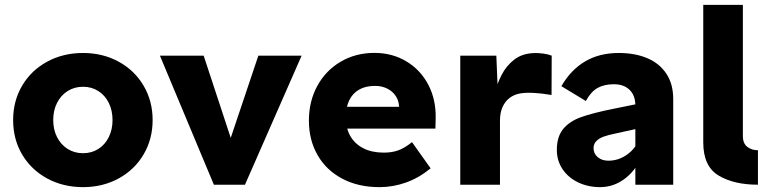

<svg xmlns="http://www.w3.org/2000/svg" viewBox="-20 -760 3174 790"><path d="M34 -266Q34 -344.6 71.1 -407.5Q108.2 -470.4 174 -506.2Q239.8 -542 321.5 -542Q402.8 -542 468.3 -506.2Q533.8 -470.4 570.9 -407.3Q608 -344.2 608 -266Q608 -187.8 570.9 -124.7Q533.8 -61.6 468.3 -25.8Q402.8 10 321.8 10Q239.7 10 173.9 -25.8Q108.2 -61.6 71.1 -124.3Q34 -187.1 34 -266ZM443 -266Q443 -305.6 427.6 -336.7Q412.2 -367.8 384.5 -385.4Q356.8 -403 321.8 -403Q286.2 -403 258.3 -385.4Q230.4 -367.8 214.7 -336.7Q199 -305.6 199 -266Q199 -226.9 214.7 -195.8Q230.4 -164.8 258.4 -147.2Q286.4 -129.6 321.7 -129.6Q356.8 -129.6 384.5 -147.1Q412.1 -164.5 427.6 -195.8Q443 -227 443 -266Z M638 -531H818L948.6 -134.4L908.6 -130.8L1043 -531H1221L988 0H860Z M1251 -263.6Q1251 -343.4 1285.8 -406.9Q1320.6 -470.4 1382.2 -506.4Q1443.8 -542.4 1520.8 -542.4Q1593.8 -542.4 1652.1 -507.4Q1710.4 -472.4 1742.3 -411.4Q1774.2 -350.4 1772.6 -273.6L1771.6 -230.8H1348.6L1325.6 -320.6H1639.4L1622 -301.8V-322.2Q1620.8 -346.4 1607.8 -365.7Q1594.8 -385 1572.7 -395.8Q1550.6 -406.6 1523.2 -406.6Q1484.2 -406.6 1457.4 -391.2Q1430.6 -375.8 1416.7 -346.8Q1402.8 -317.8 1402.8 -276Q1402.8 -232.8 1421.3 -200.4Q1439.8 -168 1474.9 -150Q1510 -132 1559 -132Q1593 -132 1619.3 -141.6Q1645.6 -151.2 1675.2 -175.2L1751.8 -67.4Q1704.6 -28.4 1651 -9.2Q1597.4 10 1541.2 10Q1454 10 1388.1 -24.9Q1322.2 -59.8 1286.6 -122Q1251 -184.2 1251 -263.6Z M1873.8 -531H2022.2L2029.4 -358.2L2008.4 -358.2Q2008.8 -361.2 2010 -363.2Q2024.8 -414.2 2043.8 -451.5Q2062.8 -488.8 2095.2 -514.2Q2127.6 -539.6 2175.8 -541.6Q2194.8 -542.4 2215.3 -539.6Q2235.8 -536.8 2250 -531L2249.4 -369.2Q2165.4 -383.4 2119.6 -375.4Q2094.8 -371 2076.2 -356.6Q2057.6 -342.2 2047.4 -318.7Q2037.2 -295.2 2037.2 -264.8V0H1873.8Z M2505.8 -413.4Q2466.2 -413.4 2438.8 -398.1Q2411.4 -382.8 2390.6 -344.4L2289.8 -405.4Q2329 -473 2387.8 -507.5Q2446.6 -542 2525.4 -542Q2593.2 -542 2643.6 -520.5Q2694 -499 2722 -456.5Q2750 -414 2750 -352.8V0H2594.2V-325.8Q2594.2 -367.2 2570.5 -390.3Q2546.8 -413.4 2505.8 -413.4ZM2271.2 -143Q2271.2 -197.6 2297.2 -229.3Q2323.2 -261 2371.3 -278.2Q2419.4 -295.4 2507.2 -313L2671.2 -346.2L2662.2 -243.8L2512.2 -210.6Q2482.2 -204.6 2463.4 -197.7Q2444.6 -190.8 2433.4 -179.1Q2422.2 -167.4 2422.2 -150.4Q2422.2 -128 2439.4 -113.4Q2456.6 -98.8 2483.2 -98.8Q2522 -98.8 2555.3 -120.6Q2588.6 -142.4 2605.6 -177.6L2630 -135.4Q2601.6 -64.4 2554.1 -27.2Q2506.6 10 2449.2 10Q2399.2 10 2358.5 -9.7Q2317.8 -29.4 2294.5 -64.2Q2271.2 -99 2271.2 -143Z M2873.6 -740H3036.6V-199.8Q3036.6 -169.6 3055.3 -155.5Q3074 -141.4 3098.6 -142V0Q2999.4 0 2936.5 -37.9Q2873.6 -75.8 2873.6 -174Z"/></svg>

Font: Easer Grotesk Variable
Style: Regular
Weight: 400
Designer: Boardeaser, Bonnie Shaver-Troup, Thomas Jockin
Foundry: Lexend
Version: Version 1.001;Glyphs 3.1.2 (3151)